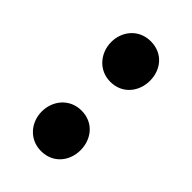

<svg xmlns="http://www.w3.org/2000/svg" viewBox="-10 -967 467 467"><g transform="rotate(-45 223.5 -733.0)"><path d="M103.9 -666.6C141 -666.6 174 -690.9 174 -733.2C174 -774.1 141 -800.1 103.9 -800.1C67.5 -800.1 34.5 -774.1 34.5 -733.2C34.5 -690.9 67.5 -666.6 103.9 -666.6ZM342.9 -666.6C380 -666.6 412.3 -690.9 412.3 -733.2C412.3 -774.1 380 -800.1 342.9 -800.1C306.5 -800.1 272.8 -774.1 272.8 -733.2C272.8 -690.9 306.5 -666.6 342.9 -666.6Z"/></g></svg>

Font: Source Han Serif CN VF
Style: Regular
Weight: 250
Designer: Ryoko NISHIZUKA 西塚涼子 (kana & ideographs); Frank Grießhammer (Latin, Greek & Cyrillic); Wenlong ZHANG 张文龙 (bopomofo); San
Foundry: Adobe
Version: Version 2.002;hotconv 1.1.0;makeotfexe 2.6.0